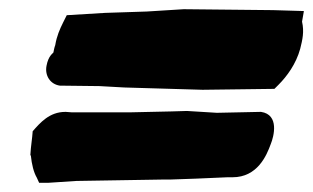

<svg xmlns="http://www.w3.org/2000/svg" viewBox="-20 -546 680 417"><path d="M51 -261C50 -245 47 -229 46 -210V-209L47 -208C49 -189 53 -172 60 -160L65 -149H85L146 -153L330 -156H348L405 -158L474 -161H485C539 -161 559 -208 568 -233C575 -250 587 -297 547 -303H545L451 -301C429 -302 408 -304 386 -305L352 -304L262 -302H136L123 -303H122C87 -303 67 -279 51 -261ZM81 -403C77 -382 89 -363 110 -360H111L196 -359L250 -356L420 -351L576 -353L585 -362C603 -380 623 -407 632 -440C637 -460 641 -477 636 -499L640 -522L573 -524L379 -526L299 -521L208 -518L125 -513L117 -497C110 -483 103 -467 100 -448C98 -443 97 -437 96 -432C95 -430 85 -425 81 -403Z"/></svg>

Font: Vapor
Style: BlkObl
Weight: 900
Foundry: Cannot Into Space Fonts
Version: Version 0.179